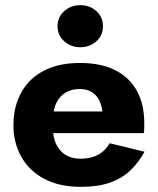

<svg xmlns="http://www.w3.org/2000/svg" viewBox="-20 -714 613 744"><path d="M117 -198H537Q539 -210 539 -220.5Q539 -231 539 -237Q539 -310 510.5 -362Q482 -414 426.5 -442Q371 -470 291 -470Q216 -470 162.5 -446Q109 -422 77.5 -379Q46 -336 36 -279Q34 -267 33 -255Q32 -243 32 -230Q32 -161 62.5 -106.5Q93 -52 151.5 -21Q210 10 293 10Q360 10 406.5 -6.5Q453 -23 485 -53.5Q517 -84 540 -126L405 -159Q394 -140 378 -126.5Q362 -113 340.5 -106Q319 -99 291 -99Q261 -99 237 -112Q213 -125 198.5 -154Q184 -183 184 -230L186 -254Q186 -291 199 -316.5Q212 -342 234.5 -355.5Q257 -369 288 -369Q315 -369 333.5 -358.5Q352 -348 362.5 -329Q373 -310 377 -282H117ZM203 -612Q203 -577 229 -554Q255 -531 291 -531Q328 -531 353.5 -554Q379 -577 379 -612Q379 -648 353.5 -671Q328 -694 291 -694Q255 -694 229 -671Q203 -648 203 -612Z"/></svg>

Font: Jost
Style: Bold
Weight: 700
Version: Version 3.710